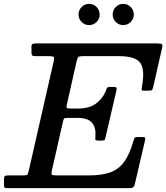

<svg xmlns="http://www.w3.org/2000/svg" viewBox="-62 -975 861 995"><path d="M264 -343.5 206.5 -90Q203 -74 206.5 -70Q210 -66 230.5 -66H399.5Q465 -66 508.8 -81.5Q552.5 -97 581 -135.8Q609.5 -174.5 629.5 -244.5Q633 -256 635.5 -260.5Q638 -265 654 -265H673.5Q686.5 -265 689.2 -262Q692 -259 690 -249L637.5 -24.5Q634 -9 628.5 -4.5Q623 0 603.5 0H-22.5Q-32.5 0 -37 -2.5Q-41.5 -5 -41.5 -16V-42Q-41.5 -57.5 -38 -61.8Q-34.5 -66 -19.5 -66H58Q76 -66 79.5 -69.8Q83 -73.5 86.5 -88L217 -660.5Q220 -676 215.8 -680Q211.5 -684 192.5 -684H122.5Q108.5 -684 104.8 -688Q101 -692 101 -706.5V-734Q101 -745 107.8 -747.5Q114.5 -750 124.5 -750H750.5Q772.5 -750 777 -746Q781.5 -742 777.5 -724.5L733 -528.5Q729.5 -513.5 726.2 -509.2Q723 -505 704.5 -505H684.5Q671 -505 671.8 -512Q672.5 -519 674 -528.5Q690 -616.5 664.2 -650.2Q638.5 -684 555.5 -684H370Q347.5 -684 343.2 -678.8Q339 -673.5 334.5 -655.5L284.5 -433.5Q281 -419.5 284.2 -416Q287.5 -412.5 304.5 -412.5H343.5Q398.5 -412.5 433 -436.5Q467.5 -460.5 485 -500.5Q489 -510 491.5 -517.2Q494 -524.5 508 -524.5H526Q540.5 -524.5 542 -520.2Q543.5 -516 541 -504.5L485.5 -266Q483 -255.5 481 -251Q479 -246.5 465 -246.5H445.5Q432 -246.5 431.8 -254.2Q431.5 -262 432.5 -271.5Q436 -312 415.2 -338Q394.5 -364 340.5 -364H290.5Q273.5 -364 270.2 -360.5Q267 -357 264 -343.5ZM576.5 -845Q554 -845 538 -861Q522 -877 522 -899.5Q522 -922.5 538 -938.8Q554 -955 576.5 -955Q599 -955 615.2 -938.8Q631.5 -922.5 631.5 -899.5Q631.5 -877 615.2 -861Q599 -845 576.5 -845ZM400 -845Q377 -845 361 -861Q345 -877 345 -899.5Q345 -922.5 361 -938.8Q377 -955 400 -955Q422.5 -955 438.5 -938.8Q454.5 -922.5 454.5 -899.5Q454.5 -877 438.5 -861Q422.5 -845 400 -845Z"/></svg>

Font: Besley* Medium
Style: Italic
Weight: 500
Italic angle: -13°
Designer: Owen Earl
Foundry: indestructible type*
Version: Version 3.000; ttfautohint (v1.8.3)